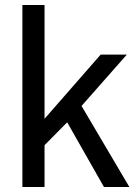

<svg xmlns="http://www.w3.org/2000/svg" viewBox="-20 -743 554 763"><path d="M69 0V-723H157V-271L380 -526H484L304 -322L494 0H393L247 -257L157 -166V0Z"/></svg>

Font: Archivo
Style: Regular
Weight: 400
Designer: Hector Gatti
Foundry: Omnibus-Type
Version: Version 2.001